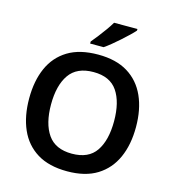

<svg xmlns="http://www.w3.org/2000/svg" viewBox="-134 -1048 1058 1168"><g transform="rotate(15 395.5 -463.5)"><path d="M732 -358Q732 -247 695 -164.5Q658 -82 584 -36Q510 10 396 10Q281 10 206.5 -36Q132 -82 95.5 -165Q59 -248 59 -359Q59 -470 95.5 -552Q132 -634 206.5 -679.5Q281 -725 397 -725Q510 -725 584 -679.5Q658 -634 695 -551.5Q732 -469 732 -358ZM197 -358Q197 -238 244.5 -169.5Q292 -101 396 -101Q501 -101 547.5 -169.5Q594 -238 594 -358Q594 -478 547.5 -546.5Q501 -615 397 -615Q292 -615 244.5 -546.5Q197 -478 197 -358ZM586 -927Q574 -913 553 -893Q532 -873 507.5 -851Q483 -829 459 -809.5Q435 -790 416 -777H331V-790Q347 -809 367 -834.5Q387 -860 406.5 -887.5Q426 -915 439 -937H586Z"/></g></svg>

Font: Noto Sans Javanese SemiBold
Style: Regular
Weight: 600
Version: Version 2.004